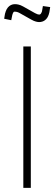

<svg xmlns="http://www.w3.org/2000/svg" viewBox="-41 -902 261 922"><path d="M196 -843 200 -868 165 -873 161 -850C157 -832 160 -847 159 -844C156 -836 153 -832 147 -832C143 -832 136 -834 127 -839L70 -871C53 -881 38 -882 31 -882C26 -882 -2 -882 -14 -846C-14 -844 -16 -840 -17 -836L-21 -812L13 -805L18 -830C19 -834 20 -836 20 -836C24 -847 27 -846 31 -846C35 -846 43 -845 52 -840L109 -808C126 -798 140 -796 147 -796C167 -796 185 -807 193 -832C194 -835 196 -843 196 -843ZM107 0V-679H71V0Z"/></svg>

Font: Rawengulk
Style: Regular
Weight: 400
Version: Version 0.9